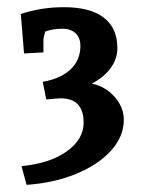

<svg xmlns="http://www.w3.org/2000/svg" viewBox="-20 -777 408 535"><path d="M213 -435Q213 -503 149 -503Q142 -503 109 -500L99 -549Q150 -558 177 -584Q204 -610 204 -649Q204 -672 190.5 -684.5Q177 -697 154 -697Q127 -697 106 -689Q101 -672 101 -666V-631L47 -628L38 -738Q95 -757 158 -757Q231 -757 269 -728Q307 -699 307 -643Q307 -613 288.5 -587.5Q270 -562 236 -544Q274 -536 299.5 -507Q325 -478 325 -443Q325 -397 289.5 -357.5Q254 -318 192 -292.5Q130 -267 54 -262L40 -314Q120 -322 166.5 -355.5Q213 -389 213 -435Z"/></svg>

Font: Andada Pro ExtraBold
Style: Regular
Weight: 800
Designer: Carolina Giovagnoli
Foundry: Huerta Tipografica
Version: Version 3.005; ttfautohint (v1.8.4)